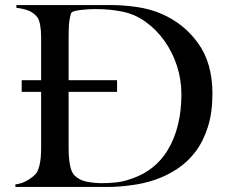

<svg xmlns="http://www.w3.org/2000/svg" viewBox="-20 -741 892 761"><path d="M41 0V-10Q66 -13 87.5 -25.5Q109 -38 121 -51Q130 -60 136.5 -86Q143 -112 143 -156V-377H66V-423H143V-594Q143 -621 139 -642.5Q135 -664 127 -674Q112 -692 91.5 -699.5Q71 -707 45 -710V-721H421Q467 -721 520.5 -713.5Q574 -706 618 -687Q708 -649 765 -570Q822 -491 822 -370Q822 -295 804 -238Q786 -181 755 -140Q724 -99 683 -72Q642 -45 596 -29Q550 -13 501 -7Q452 0 406 0ZM383 -15Q408 -15 434.5 -17.5Q461 -20 484 -27Q592 -58 645.5 -147.5Q699 -237 699 -368Q699 -425 681.5 -479.5Q664 -534 631.5 -579.5Q599 -625 555 -656Q511 -687 459 -696Q439 -700 415 -702.5Q391 -705 356 -705Q330 -705 300.5 -701.5Q271 -698 264 -692Q260 -688 256 -665Q252 -642 252 -602V-423H444V-377H252V-155Q252 -115 257.5 -86.5Q263 -58 275 -46Q295 -26 325.5 -20.5Q356 -15 383 -15Z"/></svg>

Font: Mulat Addis
Style: Regular
Weight: 400
Designer: Fasil fikreab
Version: Version 1.001; ttfautohint (v1.8.3)